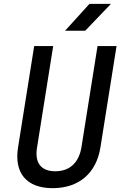

<svg xmlns="http://www.w3.org/2000/svg" viewBox="-20 -970 640 1000"><path d="M319 -810H424L558 -950H446ZM254 10C393 10 482 -70 503 -202L587 -730H488L404 -202C391 -125 345 -78 268 -78C191 -78 160 -125 173 -202L257 -730H158L74 -202C53 -71 116 10 254 10Z"/></svg>

Font: JetBrains Mono Medium
Style: Italic
Weight: 436
Italic angle: -9°
Monospace: yes
Designer: Philipp Nurullin, Konstantin Bulenkov
Foundry: JetBrains
Version: Version 2.305